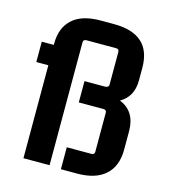

<svg xmlns="http://www.w3.org/2000/svg" viewBox="-99 -718 706 802"><g transform="rotate(15 254.0 -317.5)"><path d="M472 -143Q472 -72 430 -34Q388 4 308 4H238V-91H345Q358 -91 358 -104V-272Q358 -285 345 -285H238V-377H325Q343 -377 343 -390V-531Q343 -544 330 -544H202Q188 -544 188 -531V0H75V-402H23V-490H75V-496Q75 -564 116 -601.5Q157 -639 237 -639H295Q457 -639 457 -493V-439Q457 -368 402 -337Q472 -309 472 -223Z"/></g></svg>

Font: Gemunu Libre
Style: Bold
Weight: 700
Designer: Puspanada Ekanayake, Sola Matas, Pathum Egodawatta, Kosala Senevirathne
Foundry: mooniak
Version: Version 1.100